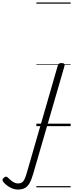

<svg xmlns="http://www.w3.org/2000/svg" viewBox="-297 -1030 597 1568"><path d="M-151 518Q-183 518 -215 500.5Q-247 483 -269 457Q-276 449 -276.5 439.5Q-277 430 -265 421Q-255 412 -246 413Q-237 414 -230 423Q-211 442 -191 455Q-171 468 -148 468Q-121 468 -106.5 449.5Q-92 431 -78 381L175 -495Q179 -506 185 -510.5Q191 -515 205 -515Q221 -515 227 -509Q233 -503 230 -492L-26 390Q-40 439 -56.5 467Q-73 495 -95.5 506.5Q-118 518 -151 518ZM0 490H280V500H0ZM0 -20H280V0H0ZM0 -505H280V-500H0ZM0 -1010H280V-1000H0Z"/></svg>

Font: Playwrite AU QLD Guides
Style: Regular
Weight: 400
Designer: Veronika Burian, José Scaglione
Foundry: TypeTogether
Version: Version 1.003